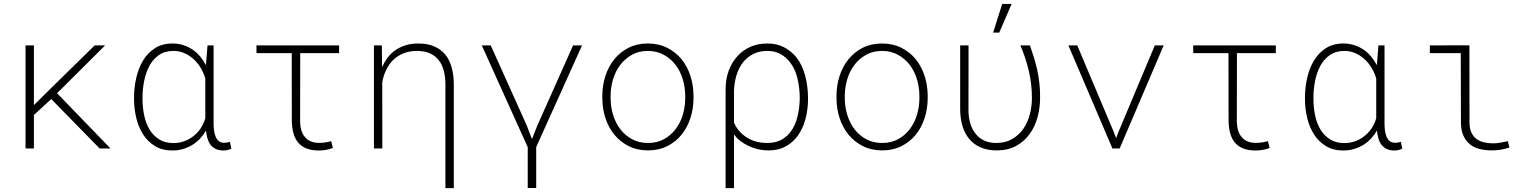

<svg xmlns="http://www.w3.org/2000/svg" viewBox="-20 -761 7841 984"><path d="M242.7 -253.4 490.7 0H546.4L272.5 -283.2L518.6 -528.3H465.3L234.4 -302.2L153.8 -222.2V-528.3H110.8V0H153.8V-171.9Z M1074.7 -528.3H1043.5L1035.6 -430.2L1035.2 -427.2Q1023.4 -450.2 1007.3 -469.7Q991.2 -489.3 970.7 -504.4Q948.2 -520 921.4 -529.1Q894.5 -538.1 864.3 -538.1Q811.5 -538.1 773.9 -513.9Q736.3 -489.7 712.4 -449.7Q689.5 -411.1 678.2 -361.6Q667 -312 667 -262.2V-252Q667 -203.1 678.7 -155.3Q690.4 -107.4 714.4 -70.8Q737.8 -34.2 774.9 -12Q812 10.3 863.3 10.3Q893.1 10.3 919.7 2.2Q946.3 -5.9 969.2 -20.5Q989.7 -33.7 1006.6 -52Q1023.4 -70.3 1035.6 -91.8Q1037.6 -73.2 1042.2 -55.2Q1046.9 -37.1 1056.2 -22.9Q1066.4 -7.8 1083.3 1.2Q1100.1 10.3 1124.5 10.3Q1135.7 10.3 1145.5 8.1Q1155.3 5.9 1165.5 1L1158.7 -33.7Q1151.9 -32.2 1144.5 -30.8Q1137.2 -29.3 1128.9 -29.3Q1111.3 -29.3 1100.6 -38.6Q1089.8 -47.9 1084.5 -62.5Q1078.6 -76.7 1076.7 -94Q1074.7 -111.3 1074.7 -127.4ZM710.4 -252V-262.2Q710.4 -302.7 718.5 -345Q726.6 -387.2 746.1 -424.3Q763.7 -457 794.2 -478.5Q824.7 -500 869.6 -500Q899.9 -500 926.3 -488Q952.6 -476.1 973.6 -456.5Q994.6 -437 1009.5 -411.4Q1024.4 -385.7 1032.2 -358.4V-189Q1032.2 -174.8 1032.2 -168.7Q1032.2 -162.6 1032.2 -155.3Q1024.9 -128.9 1010.5 -106.4Q996.1 -84 976.1 -67.4Q954.6 -48.8 927.2 -38.3Q899.9 -27.8 868.7 -27.8Q825.7 -27.8 795.9 -46.6Q766.1 -65.4 747.6 -95.2Q727.5 -127.9 719 -169.4Q710.4 -210.9 710.4 -252Z M1717.8 -488.8V-528.3H1294.4V-488.8H1475.1L1475.6 -143.1Q1476.1 -106 1484.1 -77.4Q1492.2 -48.8 1508.8 -29.3Q1525.9 -9.8 1551 0Q1576.2 9.8 1611.3 10.3Q1621.1 10.3 1630.4 9.8Q1639.6 9.3 1649.4 7.3Q1658.2 6.3 1667.2 3.7Q1676.3 1 1686 -2.9L1677.2 -37.6Q1663.6 -33.7 1647.7 -31.2Q1631.8 -28.8 1615.7 -28.8Q1590.8 -28.8 1572.8 -36.4Q1554.7 -43.9 1543 -58.6Q1530.8 -72.3 1524.4 -93.5Q1518.1 -114.7 1518.1 -141.6L1518.6 -488.8Z M1896.5 0H1939.5L1939 -339.4Q1944.8 -372.1 1958.5 -401.1Q1972.2 -430.2 1993.7 -452.6Q2015.6 -474.1 2046.4 -487.1Q2077.1 -500 2117.2 -500Q2155.3 -500 2182.9 -487.8Q2210.4 -475.6 2228 -453.1Q2245.6 -431.2 2253.9 -400.1Q2262.2 -369.1 2262.7 -332V203.1H2305.7V-331.5Q2305.2 -378.9 2294.2 -417.2Q2283.2 -455.6 2261.2 -482.4Q2238.3 -509.3 2204.3 -523.7Q2170.4 -538.1 2123.5 -538.1Q2086.9 -538.1 2057.1 -528.6Q2027.3 -519 2003.9 -502Q1981.9 -486.3 1965.8 -464.6Q1949.7 -442.9 1938.5 -417.5L1938 -425.8L1937 -528.3H1896.5Z M2917 -528.3 2734.9 -120.1 2707 -49.8H2705.6L2678.7 -120.1L2495.1 -528.3H2449.2L2684.6 -6.8V202.6H2728V-7.3L2962.9 -528.3Z M3066.9 -272.9V-254.9Q3067.4 -202.1 3083.3 -154.3Q3099.1 -106.4 3129.4 -69.8Q3159.2 -33.7 3202.4 -12Q3245.6 9.8 3301.3 9.8Q3356.4 9.8 3399.7 -12Q3442.9 -33.7 3472.7 -70.3Q3502.4 -106.9 3518.1 -154.8Q3533.7 -202.6 3534.2 -254.9V-272.9Q3533.7 -325.7 3517.8 -373.8Q3502 -421.9 3472.2 -458.5Q3441.9 -494.6 3398.7 -516.4Q3355.5 -538.1 3300.3 -538.1Q3245.1 -538.1 3201.9 -516.4Q3158.7 -494.6 3128.9 -458Q3099.1 -421.4 3083.3 -373.5Q3067.4 -325.7 3066.9 -272.9ZM3109.4 -254.9V-272.9Q3109.9 -315.9 3122.6 -356.9Q3135.3 -397.9 3159.7 -429.7Q3184.1 -460.9 3219.2 -480.5Q3254.4 -500 3300.3 -500Q3345.7 -500 3381.3 -480.5Q3417 -460.9 3441.4 -429.7Q3465.8 -397.9 3478.5 -356.9Q3491.2 -315.9 3491.7 -272.9V-254.9Q3491.2 -211.4 3478.8 -170.9Q3466.3 -130.4 3441.9 -98.6Q3417.5 -66.4 3382.3 -47.4Q3347.2 -28.3 3301.3 -28.3Q3255.4 -28.3 3219.7 -47.4Q3184.1 -66.4 3159.7 -98.1Q3135.3 -129.9 3122.6 -170.7Q3109.9 -211.4 3109.4 -254.9Z M4121.1 -252V-262.2Q4120.6 -319.8 4106 -375Q4091.3 -430.2 4059.1 -470.2Q4033.2 -500.5 3997.3 -519.3Q3961.4 -538.1 3912.6 -538.1Q3864.7 -538.1 3826.2 -521.2Q3787.6 -504.4 3759.8 -473.6Q3731.4 -442.9 3715.1 -399.9Q3698.7 -356.9 3698.7 -303.7V203.1H3741.7V-72.3Q3755.4 -53.2 3774.2 -38.6Q3793 -23.9 3814.5 -14.2Q3838.4 -2.4 3865 3.7Q3891.6 9.8 3918.9 9.8Q3969.7 9.8 4006.3 -10.3Q4043 -30.3 4067.9 -64.5Q4094.7 -101.1 4107.9 -150.6Q4121.1 -200.2 4121.1 -252ZM4078.6 -262.2V-252Q4077.6 -208.5 4067.6 -165.5Q4057.6 -122.6 4035.2 -90.3Q4015.1 -61 3984.9 -44.7Q3954.6 -28.3 3912.6 -28.3Q3882.3 -28.3 3856.2 -35.2Q3830.1 -42 3808.6 -55.7Q3786.6 -69.3 3769.5 -88.6Q3752.4 -107.9 3741.7 -132.8V-295.9Q3743.2 -337.9 3754.9 -376.5Q3766.6 -415 3789.6 -443.4Q3810.5 -469.2 3841.1 -484.6Q3871.6 -500 3912.6 -500Q3951.7 -500 3980 -484.1Q4008.3 -468.3 4027.8 -442.9Q4055.7 -408.2 4067.1 -358.6Q4078.6 -309.1 4078.6 -262.2Z M4267.1 -272.9V-254.9Q4267.6 -202.1 4283.4 -154.3Q4299.3 -106.4 4329.6 -69.8Q4359.4 -33.7 4402.6 -12Q4445.8 9.8 4501.5 9.8Q4556.6 9.8 4599.9 -12Q4643.1 -33.7 4672.9 -70.3Q4702.6 -106.9 4718.3 -154.8Q4733.9 -202.6 4734.4 -254.9V-272.9Q4733.9 -325.7 4718 -373.8Q4702.1 -421.9 4672.4 -458.5Q4642.1 -494.6 4598.9 -516.4Q4555.7 -538.1 4500.5 -538.1Q4445.3 -538.1 4402.1 -516.4Q4358.9 -494.6 4329.1 -458Q4299.3 -421.4 4283.4 -373.5Q4267.6 -325.7 4267.1 -272.9ZM4309.6 -254.9V-272.9Q4310.1 -315.9 4322.8 -356.9Q4335.4 -397.9 4359.9 -429.7Q4384.3 -460.9 4419.4 -480.5Q4454.6 -500 4500.5 -500Q4545.9 -500 4581.5 -480.5Q4617.2 -460.9 4641.6 -429.7Q4666 -397.9 4678.7 -356.9Q4691.4 -315.9 4691.9 -272.9V-254.9Q4691.4 -211.4 4679 -170.9Q4666.5 -130.4 4642.1 -98.6Q4617.7 -66.4 4582.5 -47.4Q4547.4 -28.3 4501.5 -28.3Q4455.6 -28.3 4419.9 -47.4Q4384.3 -66.4 4359.9 -98.1Q4335.4 -129.9 4322.8 -170.7Q4310.1 -211.4 4309.6 -254.9Z M4943.8 -528.3H4900.9V-198.7Q4901.4 -152.3 4913.1 -113.8Q4924.8 -75.2 4948.2 -47.9Q4971.2 -20.5 5006.1 -5.4Q5041 9.8 5087.9 9.8Q5145.5 9.8 5187.3 -12.9Q5229 -35.6 5256.3 -73.2Q5283.7 -110.8 5297.1 -159.4Q5310.5 -208 5310.5 -260.3Q5311 -298.3 5306.9 -334.5Q5302.7 -370.6 5295.4 -404.8Q5288.1 -436.5 5278.6 -467.5Q5269 -498.5 5258.3 -528.3H5209.5Q5237.3 -463.9 5252.9 -396.5Q5268.6 -329.1 5268.6 -259.3Q5268.6 -215.8 5257.6 -174.3Q5246.6 -132.8 5224.6 -100.6Q5201.7 -68.4 5167.2 -48.3Q5132.8 -28.3 5086.4 -28.3Q5050.3 -28.3 5023.7 -40.8Q4997.1 -53.2 4979.5 -76.2Q4961.4 -98.6 4952.4 -129.4Q4943.4 -160.2 4943.4 -197.8ZM5116.2 -740.7 5069.8 -593.8H5101.1L5164.6 -740.7Z M5681.2 0H5718.3L5943.8 -528.3H5898.4L5712.4 -85.4L5700.2 -53.2L5687.5 -85.9L5501 -528.3H5455.6Z M6518.6 -488.8V-528.3H6095.2V-488.8H6275.9L6276.4 -143.1Q6276.9 -106 6284.9 -77.4Q6293 -48.8 6309.6 -29.3Q6326.7 -9.8 6351.8 0Q6377 9.8 6412.1 10.3Q6421.9 10.3 6431.2 9.8Q6440.4 9.3 6450.2 7.3Q6459 6.3 6468 3.7Q6477.1 1 6486.8 -2.9L6478 -37.6Q6464.4 -33.7 6448.5 -31.2Q6432.6 -28.8 6416.5 -28.8Q6391.6 -28.8 6373.5 -36.4Q6355.5 -43.9 6343.8 -58.6Q6331.5 -72.3 6325.2 -93.5Q6318.8 -114.7 6318.8 -141.6L6319.3 -488.8Z M7075.7 -528.3H7044.4L7036.6 -430.2L7036.1 -427.2Q7024.4 -450.2 7008.3 -469.7Q6992.2 -489.3 6971.7 -504.4Q6949.2 -520 6922.4 -529.1Q6895.5 -538.1 6865.2 -538.1Q6812.5 -538.1 6774.9 -513.9Q6737.3 -489.7 6713.4 -449.7Q6690.4 -411.1 6679.2 -361.6Q6668 -312 6668 -262.2V-252Q6668 -203.1 6679.7 -155.3Q6691.4 -107.4 6715.3 -70.8Q6738.8 -34.2 6775.9 -12Q6813 10.3 6864.3 10.3Q6894 10.3 6920.7 2.2Q6947.3 -5.9 6970.2 -20.5Q6990.7 -33.7 7007.6 -52Q7024.4 -70.3 7036.6 -91.8Q7038.6 -73.2 7043.2 -55.2Q7047.9 -37.1 7057.1 -22.9Q7067.4 -7.8 7084.2 1.2Q7101.1 10.3 7125.5 10.3Q7136.7 10.3 7146.5 8.1Q7156.2 5.9 7166.5 1L7159.7 -33.7Q7152.8 -32.2 7145.5 -30.8Q7138.2 -29.3 7129.9 -29.3Q7112.3 -29.3 7101.6 -38.6Q7090.8 -47.9 7085.4 -62.5Q7079.6 -76.7 7077.6 -94Q7075.7 -111.3 7075.7 -127.4ZM6711.4 -252V-262.2Q6711.4 -302.7 6719.5 -345Q6727.5 -387.2 6747.1 -424.3Q6764.6 -457 6795.2 -478.5Q6825.7 -500 6870.6 -500Q6900.9 -500 6927.2 -488Q6953.6 -476.1 6974.6 -456.5Q6995.6 -437 7010.5 -411.4Q7025.4 -385.7 7033.2 -358.4V-189Q7033.2 -174.8 7033.2 -168.7Q7033.2 -162.6 7033.2 -155.3Q7025.9 -128.9 7011.5 -106.4Q6997.1 -84 6977.1 -67.4Q6955.6 -48.8 6928.2 -38.3Q6900.9 -27.8 6869.6 -27.8Q6826.7 -27.8 6796.9 -46.6Q6767.1 -65.4 6748.5 -95.2Q6728.5 -127.9 6720 -169.4Q6711.4 -210.9 6711.4 -252Z M7308.1 -528.3V-488.8H7466.3L7467.3 -135.3Q7467.3 -94.7 7479.5 -66.9Q7491.7 -39.1 7512.7 -22Q7533.7 -4.9 7562.5 2.4Q7591.3 9.8 7626.5 9.8Q7637.7 9.8 7648.9 8.8Q7660.2 7.8 7670.9 6.3Q7681.6 3.9 7692.9 1.5Q7704.1 -1 7715.8 -4.9L7707.5 -37.6Q7689.5 -33.7 7670.7 -30Q7651.9 -26.4 7631.8 -26.4Q7606.4 -26.4 7584.5 -31.7Q7562.5 -37.1 7545.9 -49.8Q7529.8 -62 7520.5 -82.5Q7511.2 -103 7511.2 -134.3L7510.7 -528.8Z"/></svg>

Font: Roboto Mono ExtraLight
Style: Regular
Weight: 250
Monospace: yes
Designer: Google
Version: Version 3.000